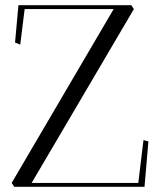

<svg xmlns="http://www.w3.org/2000/svg" viewBox="-20 -720 617 740"><path d="M35 0 25 -15 418 -685H75L58 -548L38 -556L51 -700H486L496 -685L102 -15H513L533 -180L552 -175L537 0Z"/></svg>

Font: Antic Didone
Style: Regular
Weight: 400
Designer: Santiago Orozco
Foundry: Santiago Orozco
Version: Version 2.001